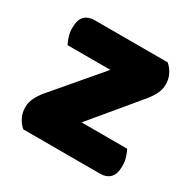

<svg xmlns="http://www.w3.org/2000/svg" viewBox="-116 -600 714 715"><g transform="rotate(30 240.5 -242.5)"><path d="M69 0Q53 -14 43.5 -33Q34 -52 34 -76Q34 -96 43.5 -115.5Q53 -135 67 -152L239 -354H55Q49 -365 43.5 -382Q38 -399 38 -419Q38 -454 53.5 -469.5Q69 -485 95 -485H410Q426 -471 435.5 -452Q445 -433 445 -409Q445 -389 435.5 -369.5Q426 -350 412 -333L244 -131H440Q446 -120 451.5 -103Q457 -86 457 -66Q457 -31 441.5 -15.5Q426 0 400 0Z"/></g></svg>

Font: Baloo Tamma
Style: Regular
Weight: 400
Designer: Divya Kowshik and Ek Type
Foundry: Ek Type
Version: Version 1.007;PS 1.000;hotconv 1.0.88;makeotf.lib2.5.647800